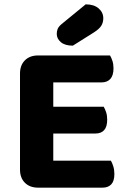

<svg xmlns="http://www.w3.org/2000/svg" viewBox="-20 -861 587 883"><path d="M155 2Q117 2 94.5 -20.5Q72 -43 72 -81V-523Q72 -561 94.5 -583.5Q117 -606 155 -606H486Q492 -596 497 -581Q502 -566 502 -547Q502 -514 487.5 -498Q473 -482 447 -482H225V-370H457Q463 -360 468 -345Q473 -330 473 -311Q473 -278 459 -262.5Q445 -247 419 -247H225V-122H490Q496 -112 501 -96Q506 -80 506 -61Q506 -28 491.5 -13Q477 2 452 2ZM374 -841Q412 -841 433.5 -822.5Q455 -804 455 -777Q455 -758 446 -743Q437 -728 412 -712L315 -651Q279 -651 260 -667Q241 -683 241 -705Q241 -717 245 -727.5Q249 -738 263 -750Z"/></svg>

Font: Baloo Paaji 2
Style: Bold
Weight: 700
Designer: Shuchita Grover, Noopur Datye and Ek Type
Foundry: Ek Type
Version: Version 1.640;hotconv 1.0.111;makeotfexe 2.5.65597; ttfautoh